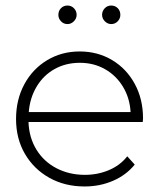

<svg xmlns="http://www.w3.org/2000/svg" viewBox="-20 -670 581 694"><path d="M496 -229H83Q85 -173 111.5 -129.5Q138 -86 184 -62Q230 -38 287 -38Q333 -38 373.5 -55Q414 -72 440 -105L467 -75Q436 -37 388.5 -16.5Q341 4 286 4Q214 4 158 -27.5Q102 -59 70 -114Q38 -169 38 -240Q38 -310 68 -365.5Q98 -421 150.5 -452.5Q203 -484 268 -484Q333 -484 385 -453Q437 -422 467 -367Q497 -312 497 -242ZM84 -265H452Q449 -316 424.5 -356.5Q400 -397 359.5 -420Q319 -443 268.5 -443Q218 -443 177.5 -420.5Q137 -398 112.5 -357Q88 -316 84 -265ZM191 -616Q191 -631 200.5 -640.5Q210 -650 224 -650Q238 -650 247.5 -640Q257 -630 257 -616.5Q257 -603 247 -593Q237 -583 224 -583Q210 -583 200.5 -593Q191 -603 191 -616ZM415 -616Q415 -603 405.5 -593Q396 -583 382 -583Q369 -583 359 -593Q349 -603 349 -616.5Q349 -630 358.5 -640Q368 -650 382 -650Q396 -650 405.5 -640.5Q415 -631 415 -616Z"/></svg>

Font: Montserrat Ace
Style: Light
Weight: 300
Designer: Julieta Ulanovsky
Foundry: Julieta Ulanovsky
Version: Version 1